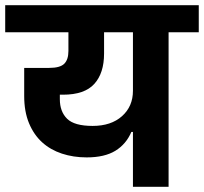

<svg xmlns="http://www.w3.org/2000/svg" viewBox="-40 -718 784 738"><path d="M471 -211H465Q445 -164 403.5 -138.5Q362 -113 293 -113Q242 -113 198 -127.5Q154 -142 122 -171Q90 -200 71.5 -244.5Q53 -289 53 -349V-457H149Q191 -457 207 -473Q223 -489 223 -522V-594H-20V-698H724V-594H608V0H471ZM316 -234Q387 -234 429 -271.5Q471 -309 471 -369V-594H360V-512Q360 -437 322.5 -395.5Q285 -354 202 -354H190V-337Q190 -289 218 -261.5Q246 -234 316 -234Z"/></svg>

Font: IBM Plex Sans Devanagari
Style: Bold
Weight: 700
Designer: Mike Abbink, Paul van der Laan, Pieter van Rosmalen, Erin McLaughlin
Foundry: Bold Monday
Version: Version 1.1